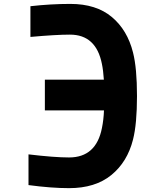

<svg xmlns="http://www.w3.org/2000/svg" viewBox="-20 -947 717 977"><path d="M125 -161.5Q256.5 -145.8 331.4 -145.8Q469.4 -145.8 498.7 -295.6Q507.2 -336.6 509.1 -385.4H208.3V-541.7H508.5Q505.2 -590.5 498.7 -621.1Q469.4 -770.8 335.9 -770.8Q265 -770.8 134.8 -759.1V-915.4Q238.3 -927.1 337.9 -927.1Q469.4 -927.1 548.8 -860.7Q628.3 -794.3 656.9 -679.7Q677.1 -600.3 677.1 -458.3Q677.1 -316.4 656.9 -237Q628.3 -123 546.5 -56.3Q464.8 10.4 331.4 10.4Q241.5 10.4 125 -5.2Z"/></svg>

Font: Monoid
Style: Bold
Weight: 700
Width: 4
Designer: Andreas Larsen (@larsenwork)
Version: Version 0.61